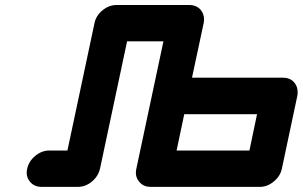

<svg xmlns="http://www.w3.org/2000/svg" viewBox="-20 -728 1180 748"><path d="M951.7 -141.6 981.4 -283.2H697.8L668 -141.6ZM283.7 0H141.6Q112.3 0 96.2 -21Q84 -35.6 84 -55.2Q84 -62.5 85.9 -70.8Q92.3 -100.1 117.4 -120.8Q142.6 -141.6 171.9 -141.6H242.7L348.1 -637.7Q354 -667 379.2 -687.7Q404.3 -708.5 434.1 -708.5H717.3Q746.6 -708.5 763.2 -688Q774.9 -672.4 774.9 -652.8Q774.9 -645.5 773.4 -637.7L728 -425.3H1082.5Q1111.8 -425.3 1127.9 -404.8Q1139.6 -389.6 1139.6 -368.7Q1139.6 -361.8 1138.2 -354L1078.1 -70.8Q1071.8 -41.5 1046.6 -20.8Q1021.5 0 992.2 0H566.9Q537.6 0 521.5 -21Q509.3 -35.6 509.3 -55.2Q509.3 -62.5 511.2 -70.8L616.7 -566.9H475.1L369.6 -70.8Q362.3 -40.5 337.6 -20.3Q313 0 283.7 0Z"/></svg>

Font: Robtronika
Style: Italic
Weight: 400
Italic angle: -12°
Designer: GGBot
Version: 1.00